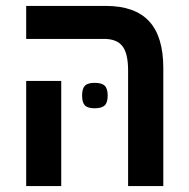

<svg xmlns="http://www.w3.org/2000/svg" viewBox="-20 -629 640 649"><path d="M332 -497.5H68.5V-609H337.5Q436 -609 484 -557.2Q532 -505.5 532 -399V0H413V-390.5Q413 -448.5 393.8 -473Q374.5 -497.5 332 -497.5ZM68.5 -355.5H187V0H68.5ZM257.5 -306Q257.5 -329.5 267 -339.2Q276.5 -349 300 -349Q324 -349 334 -339.2Q344 -329.5 344 -306Q344 -282.5 334 -272.8Q324 -263 300 -263Q276.5 -263 267 -272.8Q257.5 -282.5 257.5 -306Z"/></svg>

Font: JuliaMono SemiBold
Style: Regular
Weight: 600
Monospace: yes
Designer: cormullion
Foundry: corm
Version: Version 0.055; ttfautohint (v1.8.4)